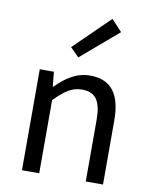

<svg xmlns="http://www.w3.org/2000/svg" viewBox="-87 -846 721 910"><g transform="rotate(10 273.5 -390.5)"><path d="M82 0H165V-352C213 -401 248 -426 297 -426C361 -426 389 -388 389 -297V0H472V-308C472 -432 426 -498 323 -498C256 -498 206 -462 160 -416H157L150 -486H82ZM252 -573 431 -726 380 -781 210 -615Z"/></g></svg>

Font: DAIFUKU Sans
Style: Regular
Weight: 400
Designer: Original font ‘Source Han Sans JP’ : Paul D. Hunt
Foundry: Daifuku
Version: Version 1.000